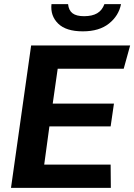

<svg xmlns="http://www.w3.org/2000/svg" viewBox="-20 -905 647 925"><path d="M33 0 130 -686H607L576 -574H258L234 -406H529L513 -296H218L193 -112H513L514 0ZM379 -754Q298 -754 260 -791.5Q222 -829 228 -885H308Q311 -855 329.5 -841Q348 -827 385 -827Q424 -827 448 -841Q472 -855 483 -885H563Q552 -829 505 -791.5Q458 -754 379 -754Z"/></svg>

Font: Chivo Medium SemiBold
Style: Italic
Weight: 600
Italic angle: -8.05°
Version: Version 2.002